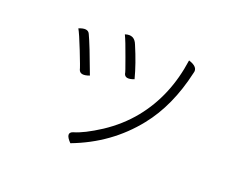

<svg xmlns="http://www.w3.org/2000/svg" viewBox="-101 -731 1202 973"><g transform="rotate(20 500.0 -244.5)"><path d="M423 -549Q471 -565 489 -518Q527 -429 547 -352Q500 -334 492 -362Q493 -366 465 -442Q438 -518 423 -549ZM774 -536Q829 -519 817 -484Q774 -293 673 -167Q548 -10 352 64Q309 20 346 7Q400 -8 485 -63Q570 -119 631 -194Q746 -336 774 -536ZM191 -497Q238 -516 250 -489Q273 -441 328 -292Q280 -274 270 -302Q268 -313 236 -394Q204 -475 191 -497Z"/></g></svg>

Font: Swei Half Moon CJK SC
Style: Light
Weight: 300
Version: Version 2.071